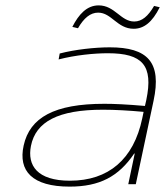

<svg xmlns="http://www.w3.org/2000/svg" viewBox="-20 -685 614 714"><path d="M388 -509C334 -509 259 -501 202 -486L198 -464C260 -480 330 -487 381 -487C510 -487 551 -442 524 -313L519 -291C450 -297 404 -299 368 -299C182 -299 91 -248 68 -144C47 -49 100 9 239 9C350 9 421 -28 479 -114H481L457 0H485L551 -310C582 -454 529 -509 388 -509ZM95 -142C113 -233 197 -277 363 -277C406 -277 461 -274 514 -269L509 -245C477 -92 383 -13 240 -13C118 -13 81 -70 95 -142ZM249 -585 270 -580C292 -618 316 -638 345 -638C395 -638 416 -578 477 -578C515 -578 546 -602 574 -658L553 -663C531 -625 508 -605 479 -605C429 -605 407 -665 347 -665C303 -665 273 -632 249 -585Z"/></svg>

Font: LT Wave Thin
Style: Italic
Weight: 100
Designer: Daniel Lyons
Version: Version 2.5 (Glyphs App)